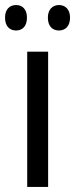

<svg xmlns="http://www.w3.org/2000/svg" viewBox="-37 -742 298 762"><path d="M-17 -672C-17 -637 2 -621 27 -621C51 -621 70 -637 70 -672C70 -706 51 -722 27 -722C2 -722 -17 -706 -17 -672ZM153 -672C153 -637 172 -621 197 -621C221 -621 241 -637 241 -672C241 -706 221 -722 197 -722C173 -722 153 -706 153 -672ZM154 0V-537H71V0Z"/></svg>

Font: Noto Sans Lao Looped Condensed
Style: Regular
Weight: 400
Width: 3
Designer: Mark Frömberg, Ben Mitchell
Foundry: The Fontpad Ltd
Version: Version 1.003